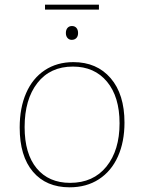

<svg xmlns="http://www.w3.org/2000/svg" viewBox="-20 -793 614 819"><path d="M511 -270Q511 -188 483 -125.5Q455 -63 402 -28.5Q349 6 277 6Q177 6 120.5 -60.5Q64 -127 64 -249Q64 -333 91.5 -396Q119 -459 171 -493.5Q223 -528 293 -528Q393 -528 452 -459.5Q511 -391 511 -270ZM85 -251Q85 -137 136.5 -75Q188 -13 279 -13Q378 -13 434 -82.5Q490 -152 490 -267Q490 -380 436.5 -444.5Q383 -509 291 -509Q194 -509 139.5 -439Q85 -369 85 -251ZM172 -773H402V-752H172ZM261 -652Q261 -666 268 -674Q275 -682 287 -682Q299 -682 306 -674Q313 -666 313 -652Q313 -638 305.5 -630.5Q298 -623 286 -623Q275 -623 268 -631Q261 -639 261 -652Z"/></svg>

Font: Bitter Pro Thin
Style: Regular
Weight: 250
Designer: Sol Matas, and Bitter project Authors
Foundry: Sol Matas
Version: Version 1.010